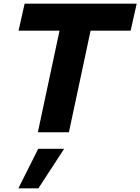

<svg xmlns="http://www.w3.org/2000/svg" viewBox="-20 -720 764 1045"><path d="M186 0 304 -553H81L114 -700H724L691 -553H473L355 0ZM80 305 188 90H329L189 305Z"/></svg>

Font: Red Hat Text VF
Style: Italic
Weight: 400
Italic angle: -12°
Designer: Pentagram, MCKL
Foundry: Pentagram, MCKL
Version: Version 1.023